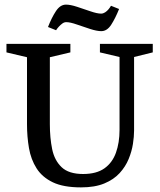

<svg xmlns="http://www.w3.org/2000/svg" viewBox="-20 -802 694 832"><path d="M331 10Q255 10 209 -12Q163 -34 138.5 -72.5Q114 -111 105.5 -160.5Q97 -210 97 -264V-554L8 -575V-612H285V-575L196 -554V-264Q196 -205 206 -156Q216 -107 247 -77.5Q278 -48 340 -48Q398 -48 432.5 -72.5Q467 -97 482.5 -140.5Q498 -184 498 -239V-555L413 -575V-612H642V-575L561 -555V-236Q561 -210 556 -178Q551 -146 537.5 -113Q524 -80 498.5 -52Q473 -24 432 -7Q391 10 331 10ZM419 -667Q400 -667 370.5 -676.5Q341 -686 312.5 -696Q284 -706 267 -706Q258 -706 250 -700Q242 -694 235 -686.5Q228 -679 223 -671L188 -685Q204 -726 222.5 -754Q241 -782 266 -782Q285 -782 314 -772.5Q343 -763 372 -753Q401 -743 418 -743Q427 -743 435.5 -748.5Q444 -754 450.5 -762Q457 -770 461 -777L496 -763Q480 -723 462 -695Q444 -667 419 -667Z"/></svg>

Font: Manuale Medium
Style: Regular
Weight: 500
Designer: Eduardo Tunni / Pablo Cosgaya
Foundry: Eduardo Tunni / Pablo Cosgaya
Version: Version 1.002